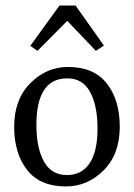

<svg xmlns="http://www.w3.org/2000/svg" viewBox="-20 -663 483 691"><path d="M221 -33Q274 -33 302.5 -75.5Q331 -118 331 -201Q331 -282 304.5 -331.5Q278 -381 222 -381Q111 -381 111 -213Q111 -131 138 -82Q165 -33 221 -33ZM31 -207Q31 -305 89 -363.5Q147 -422 225 -422Q318 -422 364.5 -362.5Q411 -303 411 -207Q411 -108 353 -50Q295 8 217 8Q124 8 77.5 -51.5Q31 -111 31 -207ZM115 -480 89 -498 194 -643H252L354 -499L325 -480L222 -588Z"/></svg>

Font: Aikya
Style: Regular
Weight: 400
Designer: Neelakash Kshetrimayum (Latin subset based on Merriweather by Eben Sorkin)
Foundry: Brand New Type
Version: Version 1.00 b005